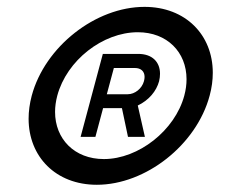

<svg xmlns="http://www.w3.org/2000/svg" viewBox="-20 -802 685 545"><path d="M254.8 -277.5C393.8 -277.5 537.8 -391 575.1 -530.5C581.2 -553 584 -574.7 584 -595.5C584 -703.1 506.7 -782.5 390.2 -782.5C251.2 -782.5 107.4 -669.5 70.1 -530.5C64.1 -507.9 61.2 -485.9 61.2 -465C61.2 -357.2 138.4 -277.5 254.8 -277.5ZM274.9 -350.5C191.1 -350.5 136.3 -407.7 136.3 -484.3C136.3 -499.1 138.4 -514.6 142.6 -530.5C169.4 -630.5 271.4 -710.5 371.4 -710.5C454 -710.5 509.5 -654.3 509.5 -577.1C509.5 -562.3 507.5 -546.7 503.1 -530.5C476.7 -432 373.4 -350.5 274.9 -350.5ZM208.8 -413.5H250.8L272.6 -495H326.1L343.3 -413.5H391.3L371.1 -502.5C402.7 -517.5 424.1 -543.5 431.6 -571.5C433.4 -578.9 434.2 -586 434.2 -592.6C434.2 -626.6 411.7 -649 372.4 -649H271.9ZM283.2 -534.5 303.2 -609H362.7C379.7 -609 390.4 -599.8 390.4 -583.7C390.4 -580 389.8 -575.9 388.6 -571.5C383 -550.5 362.7 -534.5 342.7 -534.5Z"/></svg>

Font: Manrope
Style: SemiBoldItalic
Weight: 600
Italic angle: -15°
Designer: Mikhail Sharanda
Foundry: Mikhail Sharanda
Version: Version 4.502;hotconv 1.0.109;makeotfexe 2.5.65596